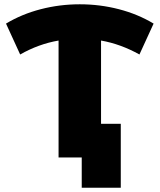

<svg xmlns="http://www.w3.org/2000/svg" viewBox="-20 -734 744 895"><path d="M630 -480Q542 -529 451 -545V0H253V-545Q160 -529 74 -480L8 -624Q81 -668 169.5 -691Q258 -714 352 -714Q446 -714 534.5 -691Q623 -668 696 -624ZM543 -157V141H361V0H253V-157Z"/></svg>

Font: Montserrat Alternates ExtraBold
Style: Regular
Weight: 800
Designer: Julieta Ulanovsky
Foundry: Julieta Ulanovsky
Version: Version 7.200